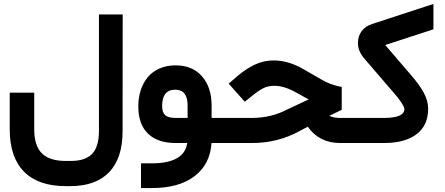

<svg xmlns="http://www.w3.org/2000/svg" viewBox="-20 -724 2255 972"><path d="M153.3 -69.3Q153.3 13.7 191.9 52.2Q230.5 90.8 313 90.8H338.9Q412.6 90.8 446.8 54.4Q481 18.1 481 -61.5V-631.3V-650.9H500.5H581.5H601.1V-631.3L600.6 -59.6Q600.6 76.2 533 147.2Q465.3 218.3 335.4 218.3H313Q173.8 218.3 101.6 145Q29.3 71.8 29.3 -68.8V-235.4V-254.9H48.8H133.8H153.3V-235.4Z M1100.6 0H1050.8Q1043.9 107.4 965.1 167.7Q886.2 228 749.5 228H713.4H693.8V208.5V122.6V103H713.4H746.6Q913.6 103 927.7 0H869.6Q777.8 0 729 -47.6Q680.2 -95.2 680.2 -185.1Q680.2 -229 692.1 -266.4Q704.1 -303.7 727.3 -332.3Q750.5 -360.8 786.9 -377Q823.2 -393.1 869.1 -393.1Q954.6 -393.1 1002.9 -337.4Q1051.3 -281.7 1051.3 -189.5V-127H1100.6Q1106 -127 1109.4 -106.4Q1112.8 -85.9 1112.8 -66.9V-61.5Q1112.8 -41.5 1109.6 -20.8Q1106.4 0 1100.6 0ZM800.8 -187Q800.8 -154.8 816.2 -140.9Q831.5 -127 869.1 -127H929.7V-189.9Q929.7 -270 867.2 -270Q800.8 -270 800.8 -187Z M1759.8 0H1702.1Q1596.2 0 1538.1 -82.5L1495.6 -60.1Q1386.2 0 1255.9 0H1096.2Q1090.3 0 1087.2 -20.8Q1084 -41.5 1084 -61.5V-66.9Q1084 -85.9 1087.4 -106.4Q1090.8 -127 1096.2 -127H1254.9Q1353 -127 1434.6 -169.9L1542.5 -220.7L1477.1 -256.8Q1418.5 -289.6 1368.7 -289.6Q1341.3 -289.6 1319.3 -280.3Q1297.4 -271 1268.6 -248.5L1233.9 -220.7L1219.2 -209L1207 -222.7L1150.9 -285.6L1137.7 -300.8L1152.8 -313.5L1182.6 -339.4Q1230 -378.9 1273.4 -398.4Q1316.9 -418 1365.7 -418Q1439.5 -418 1515.1 -374.5L1607.4 -321.3Q1650.4 -296.4 1694.3 -287.1L1710 -283.7V-268.1V-180.2V-168L1698.7 -162.6L1647 -137.7Q1668.9 -127 1700.7 -127H1759.8Q1765.1 -127 1768.6 -106.4Q1772 -85.9 1772 -66.9V-61.5Q1772 -41.5 1768.8 -20.8Q1765.6 0 1759.8 0Z M1754.9 -127H1924.8Q2027.3 -127 2027.3 -172.9Q2027.3 -176.8 2022.7 -186.3Q2018.1 -195.8 2006.3 -212.9Q1994.6 -230 1977.5 -249.5L1824.2 -427.7Q1792 -464.8 1792 -506.8Q1792.5 -542 1811.3 -566.9Q1830.1 -591.8 1863.8 -602.5L2174.3 -704.1V-677.2V-589.8V-575.7L1930.2 -496.1L2061 -343.8Q2105.5 -292.5 2126.5 -252.4Q2147.5 -212.4 2147.5 -172.9Q2147.5 -89.4 2088.9 -44.7Q2030.3 0 1923.8 0H1754.9Q1749 0 1745.8 -20.8Q1742.7 -41.5 1742.7 -61.5V-66.9Q1742.7 -85.9 1746.1 -106.4Q1749.5 -127 1754.9 -127Z"/></svg>

Font: Shabnam FD
Style: Bold
Weight: 700
Foundry: DejaVu fonts team - Redesigned by Saber Rastikerdar - Based on Vazir font
Version: Version 5.00;October 20, 2019;FontCreator 12.0.0.2547 64-bit